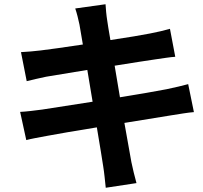

<svg xmlns="http://www.w3.org/2000/svg" viewBox="-20 -825 958 906"><path d="M75 -297 104 -164C126 -170 160 -176 203 -184C246 -192 337 -208 437 -224C451 -139 463 -69 467 -40C472 -10 475 24 479 61L624 39C615 6 606 -30 600 -60C594 -92 582 -162 567 -245C657 -260 740 -273 789 -281C827 -287 868 -294 895 -296L868 -428C842 -421 805 -412 766 -404C721 -395 638 -381 546 -366L521 -515C600 -528 674 -539 714 -545C744 -549 784 -556 807 -557L782 -689C758 -682 720 -673 688 -667C654 -660 581 -648 501 -636C493 -681 488 -714 486 -728C482 -752 479 -786 478 -805L335 -785C343 -762 349 -737 355 -709L371 -615C285 -602 207 -591 172 -587C141 -583 111 -581 79 -579L106 -442C136 -449 163 -456 198 -463C229 -468 305 -481 392 -495L417 -345C317 -329 225 -315 179 -308C148 -304 102 -298 75 -297Z"/></svg>

Font: GenEiGothic-pro-Regular
Style: Bold
Weight: 700
Designer: Ryoko NISHIZUKA (kana & ideographs); Paul D. Hunt (Latin, Greek & Cyrillic); Wenlong ZHANG (bopomofo); Sandoll Communica
Foundry: Adobe Systems Incorporated; o_tamon
Version: Version 1.000.140830